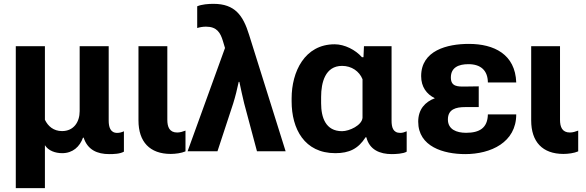

<svg xmlns="http://www.w3.org/2000/svg" viewBox="-20 -776 3006 985"><path d="M61 189H210.4V-31.2C228 -2.4 264.6 9.8 298.8 9.8C353.5 9.8 389.2 -23.4 405.8 -69.8H409.2C429.2 -7.3 479 14.6 540 14.6C563.5 14.6 595.7 13.7 615.7 2V-102.5C604.5 -97.2 592.8 -94.2 581.1 -94.2C545.4 -94.2 537.6 -126 537.6 -156.7V-539.1H388.7V-205.6C388.7 -150.4 358.4 -103.5 298.3 -103.5C254.4 -103.5 226.1 -128.9 210.4 -161.6V-539.1H61Z M856 13.7C879.4 13.7 910.6 9.8 931.6 0.5V-106C918.5 -101.1 904.3 -96.2 889.2 -96.2C849.1 -96.2 838.4 -125 838.4 -161.6V-539.1H690.4V-158.2C690.4 -48.3 748.5 13.7 856 13.7Z M942.4 0H1095.7L1176.3 -245.1C1187.5 -281.2 1196.8 -318.8 1204.6 -356H1208C1215.8 -319.8 1223.6 -282.2 1232.4 -246.6L1298.3 0H1445.3L1257.8 -597.7C1227.1 -696.8 1185.5 -756.3 1075.2 -756.3C1049.8 -756.3 1015.1 -753.9 991.7 -743.7V-632.3C1006.3 -636.7 1021 -639.2 1037.1 -639.2C1092.8 -639.2 1110.8 -607.9 1123.5 -565.9L1134.3 -529.8Z M1700.2 9.8C1771.5 9.8 1817.9 -12.7 1855.5 -71.8H1859.4C1875.5 -7.3 1929.2 14.6 1989.7 14.6C2009.3 14.6 2050.3 12.7 2066.4 2V-102.5C2055.7 -98.1 2045.4 -94.2 2033.7 -94.2C1995.6 -94.2 1988.8 -124 1988.8 -157.7V-539.1H1847.2L1844.7 -482.4H1836.9C1804.2 -520 1748 -548.8 1696.8 -548.8C1542.5 -548.8 1476.1 -407.2 1476.1 -271.5V-255.9C1476.1 -115.2 1541.5 9.8 1700.2 9.8ZM1734.9 -103C1649.9 -103 1627.4 -174.3 1627.4 -246.6V-278.8C1627.4 -352.5 1648.4 -438 1734.9 -438C1783.7 -438 1823.2 -410.6 1839.8 -369.6V-171.9C1836.9 -133.3 1772.5 -103 1734.9 -103Z M2366.7 14.6C2497.6 14.6 2628.4 -45.4 2628.4 -189H2482.9C2481.4 -119.1 2439.5 -94.7 2371.1 -94.7C2322.3 -94.7 2277.8 -111.8 2277.8 -163.1C2277.8 -215.8 2319.3 -226.6 2366.2 -226.6H2436V-333L2366.2 -332C2327.6 -331.5 2293 -331.5 2293 -378.4C2293 -429.7 2332.5 -446.8 2383.3 -446.8C2445.8 -446.8 2482.4 -415 2482.9 -353H2628.4C2623.5 -497.6 2514.6 -550.8 2385.3 -550.8C2273.9 -550.8 2140.6 -517.1 2140.6 -385.3C2140.6 -330.1 2168.5 -293 2210.9 -272C2160.6 -253.4 2125.5 -214.8 2125.5 -151.9C2125.5 -23.4 2255.9 14.6 2366.7 14.6Z M2870.6 13.7C2894 13.7 2925.3 9.8 2946.3 0.5V-106C2933.1 -101.1 2918.9 -96.2 2903.8 -96.2C2863.8 -96.2 2853 -125 2853 -161.6V-539.1H2705.1V-158.2C2705.1 -48.3 2763.2 13.7 2870.6 13.7Z"/></svg>

Font: Winston ExtraBold
Style: Regular
Weight: 800
Designer: Vernon Adams, Kim Jin-seong, David Berlow, Cristiano Sobral
Foundry: The Winston Project Authors
Version: Version 3.004